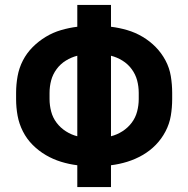

<svg xmlns="http://www.w3.org/2000/svg" viewBox="-20 -755 760 775"><path d="M292 0H428V-88Q461 -92 493.5 -102Q526 -112 555.5 -129Q585 -146 608.5 -170Q632 -194 648 -224.5Q664 -255 669.5 -288Q675 -321 675 -355V-380Q675 -414 669.5 -447.5Q664 -481 648 -511Q632 -541 608.5 -565Q585 -589 555.5 -606.5Q526 -624 493.5 -633.5Q461 -643 428 -647V-735H292V-647Q259 -643 226.5 -633.5Q194 -624 165 -606.5Q136 -589 112 -565Q88 -541 72.5 -511Q57 -481 51 -447.5Q45 -414 45 -380V-355Q45 -321 51 -288Q57 -255 72.5 -224.5Q88 -194 112 -170Q136 -146 165 -129Q194 -112 226.5 -102Q259 -92 292 -88ZM292 -205Q268 -211 246 -225Q224 -239 208.5 -259.5Q193 -280 186.5 -305Q180 -330 180 -355V-380Q180 -406 186.5 -430.5Q193 -455 208.5 -476Q224 -497 246 -510.5Q268 -524 292 -530ZM428 -205V-530Q452 -524 474 -510.5Q496 -497 511.5 -476Q527 -455 533.5 -430.5Q540 -406 540 -380V-355Q540 -330 533.5 -305Q527 -280 511.5 -259.5Q496 -239 474 -225Q452 -211 428 -205Z"/></svg>

Font: Iosevka Sparkle Extrabold
Style: Regular
Weight: 800
Designer: Belleve Invis
Foundry: Belleve Invis
Version: Version 4.5.0; ttfautohint (v1.8.3)